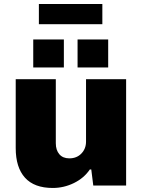

<svg xmlns="http://www.w3.org/2000/svg" viewBox="-20 -921 707 953"><path d="M58 -186V-528H257V-210Q257 -176 274.5 -155.5Q292 -135 324 -135Q361 -135 384 -159Q407 -183 407 -218V-528H606V0H443L433 -80H426Q397 -37 347 -12.5Q297 12 242 12Q150 12 104 -39Q58 -90 58 -186ZM145 -725H297V-586H145ZM365 -725H517V-586H365ZM173 -901H488V-801H173Z"/></svg>

Font: Archivo Black
Style: Regular
Weight: 400
Designer: Hector Gatti
Foundry: Omnibus-Type
Version: Version 1.101; ttfautohint (v1.8)